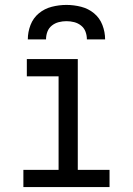

<svg xmlns="http://www.w3.org/2000/svg" viewBox="-20 -760 540 780"><path d="M75 0V-70H218V-450H89V-520H296V-70H425V0ZM93 -600Q93 -630 104 -658.5Q115 -687 138 -706Q161 -725 190.5 -732.5Q220 -740 250 -740Q280 -740 309.5 -732.5Q339 -725 362 -706Q385 -687 396 -658.5Q407 -630 407 -600H333Q333 -616 327.5 -631Q322 -646 309.5 -656Q297 -666 281.5 -670Q266 -674 250 -674Q234 -674 218.5 -670Q203 -666 190.5 -656Q178 -646 172.5 -631Q167 -616 167 -600Z"/></svg>

Font: Iosevka Curly Slab
Style: Regular
Weight: 400
Monospace: yes
Designer: Belleve Invis
Foundry: Belleve Invis
Version: Version 22.1.2; ttfautohint (v1.8.4)